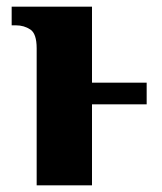

<svg xmlns="http://www.w3.org/2000/svg" viewBox="-20 -556 486 576"><path d="M90 -411Q90 -455 71 -467.5Q52 -480 28 -480H15V-536H256V-308H420V-243H256V0H90Z"/></svg>

Font: Noto Serif SemiCondensed ExtraBold
Style: Regular
Weight: 800
Width: 4
Designer: Monotype Design Team
Foundry: Monotype Imaging Inc.
Version: Version 2.015